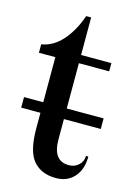

<svg xmlns="http://www.w3.org/2000/svg" viewBox="-108 -717 551 790"><g transform="rotate(15 167.5 -322.0)"><path d="M80 -160V-464H10V-500Q60 -508 98 -551Q136 -594 159 -660H180V-140Q180 -49 248 -49Q273 -49 290 -65Q307 -81 307 -104H317Q317 -49 288 -16.5Q259 16 210 16Q148 16 114 -23.5Q80 -63 80 -160ZM115 -500H309V-465H115ZM-2 -272H337V-227H-2Z"/></g></svg>

Font: RL Madena Variable
Style: Regular
Weight: 400
Designer: I Kadek Wantara Putra
Foundry: Roughlines ID
Version: Version 1.000;Glyphs 3.1.2 (3151)